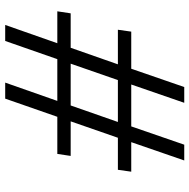

<svg xmlns="http://www.w3.org/2000/svg" viewBox="-15 -718 733 743"><g transform="rotate(-90 351.5 -346.5)"><path d="M102.1 0 172.9 -205.1H58.6L65.9 -256.8H189.9L253.4 -439.5H119.6L127.4 -491.2H271L341.3 -692.9H403.3L332.5 -491.2H494.1L564.5 -692.9H626.5L555.7 -491.2H679.2L671.4 -439.5H538.1L474.1 -256.8H607.9L600.6 -205.1H457L386.2 0H325.2L396 -205.1H233.9L163.1 0ZM251 -256.8H413.1L476.6 -439.5H314.9Z"/></g></svg>

Font: Gelasio
Style: Italic
Weight: 400
Italic angle: -8.5°
Designer: Eben Sorkin
Foundry: Eben Sorkin
Version: Version 1.008